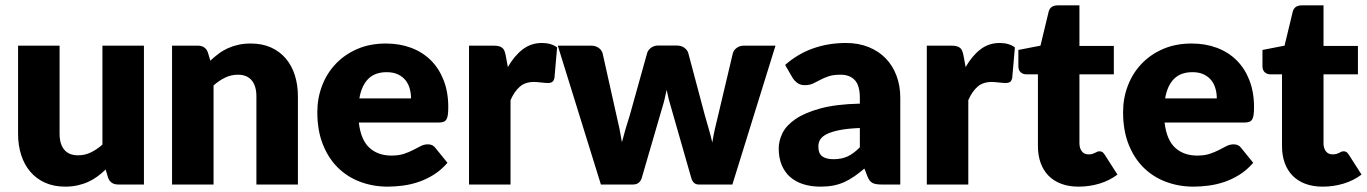

<svg xmlns="http://www.w3.org/2000/svg" viewBox="-20 -689 5106 717"><path d="M517.5 -518.5V0H421.5Q392.5 0 383.5 -26L374.5 -56Q359.5 -41.5 343.5 -29.8Q327.5 -18 309.2 -9.8Q291 -1.5 269.8 3.2Q248.5 8 223.5 8Q181 8 148.2 -6.8Q115.5 -21.5 93 -48Q70.5 -74.5 59 -110.5Q47.5 -146.5 47.5 -189.5V-518.5H202.5V-189.5Q202.5 -151 220 -130Q237.5 -109 271.5 -109Q297 -109 319.2 -119.8Q341.5 -130.5 362.5 -149V-518.5Z M765.5 -462.5Q780.5 -476.5 796.5 -488.5Q812.5 -500.5 830.8 -508.8Q849 -517 870.2 -521.8Q891.5 -526.5 916.5 -526.5Q959 -526.5 991.8 -511.8Q1024.5 -497 1047 -470.8Q1069.5 -444.5 1081 -408.2Q1092.5 -372 1092.5 -329.5V0H937.5V-329.5Q937.5 -367.5 920 -388.8Q902.5 -410 868.5 -410Q843 -410 820.8 -399.2Q798.5 -388.5 777.5 -370V0H622.5V-518.5H718.5Q747.5 -518.5 756.5 -492.5Z M1515 -321.5Q1515 -340 1510.2 -357.5Q1505.5 -375 1494.8 -388.8Q1484 -402.5 1466.5 -411Q1449 -419.5 1424 -419.5Q1380 -419.5 1355 -394.2Q1330 -369 1322 -321.5ZM1320 -231.5Q1327.5 -166.5 1359.5 -137.2Q1391.5 -108 1442 -108Q1469 -108 1488.5 -114.5Q1508 -121 1523.2 -129Q1538.5 -137 1551.2 -143.5Q1564 -150 1578 -150Q1596.5 -150 1606 -136.5L1651 -81Q1627 -53.5 1599.2 -36.2Q1571.5 -19 1542.2 -9.2Q1513 0.5 1483.8 4.2Q1454.5 8 1428 8Q1373.5 8 1325.8 -9.8Q1278 -27.5 1242.2 -62.5Q1206.5 -97.5 1185.8 -149.5Q1165 -201.5 1165 -270.5Q1165 -322.5 1182.8 -369Q1200.5 -415.5 1233.8 -450.5Q1267 -485.5 1314.2 -506Q1361.5 -526.5 1421 -526.5Q1472.5 -526.5 1515.2 -510.5Q1558 -494.5 1588.8 -464Q1619.5 -433.5 1636.8 -389.2Q1654 -345 1654 -289Q1654 -271.5 1652.5 -260.5Q1651 -249.5 1647 -243Q1643 -236.5 1636.2 -234Q1629.5 -231.5 1619 -231.5Z M1876.5 -438.5Q1900.5 -480.5 1931.8 -504.5Q1963 -528.5 2003.5 -528.5Q2038.5 -528.5 2060.5 -512L2050.5 -398Q2048 -387 2042.2 -383Q2036.5 -379 2026.5 -379Q2022.5 -379 2016 -379.5Q2009.5 -380 2002.5 -380.8Q1995.5 -381.5 1988.2 -382.2Q1981 -383 1975 -383Q1941 -383 1920.8 -365Q1900.5 -347 1886.5 -315V0H1731.5V-518.5H1823.5Q1835 -518.5 1842.8 -516.5Q1850.5 -514.5 1855.8 -510.2Q1861 -506 1863.8 -499Q1866.5 -492 1868.5 -482Z M2876 -518.5 2715 0H2589Q2579 0 2572 -6Q2565 -12 2561 -26L2487 -284.5Q2481.5 -302 2477.2 -319Q2473 -336 2469.5 -353.5Q2466 -336 2461.8 -318.5Q2457.5 -301 2452 -283.5L2377 -26Q2369.5 0 2344 0H2224L2063 -518.5H2187Q2203.5 -518.5 2214.8 -510.8Q2226 -503 2230 -491.5L2282 -259Q2288.5 -232.5 2293.5 -207.8Q2298.5 -183 2302.5 -158Q2309 -183 2316.2 -207.8Q2323.5 -232.5 2332 -259L2397 -492Q2401 -503.5 2412 -511.2Q2423 -519 2438 -519H2507Q2523.5 -519 2534.8 -511.2Q2546 -503.5 2550 -492L2612 -259Q2619.5 -232.5 2626.8 -207.5Q2634 -182.5 2640 -157Q2644 -182 2649.5 -207Q2655 -232 2662 -259L2717 -491.5Q2721 -503 2732 -510.8Q2743 -518.5 2758 -518.5Z M3191 -211Q3144.5 -209 3114.5 -203Q3084.5 -197 3067 -188Q3049.5 -179 3042.8 -167.5Q3036 -156 3036 -142.5Q3036 -116 3050.5 -105.2Q3065 -94.5 3093 -94.5Q3123 -94.5 3145.5 -105Q3168 -115.5 3191 -139ZM2912 -446.5Q2959 -488 3016.2 -508.2Q3073.5 -528.5 3139 -528.5Q3186 -528.5 3223.8 -513.2Q3261.5 -498 3287.8 -470.8Q3314 -443.5 3328 -406Q3342 -368.5 3342 -324V0H3271Q3249 0 3237.8 -6Q3226.5 -12 3219 -31L3208 -59.5Q3188.5 -43 3170.5 -30.5Q3152.5 -18 3133.2 -9.2Q3114 -0.5 3092.2 3.8Q3070.5 8 3044 8Q3008.5 8 2979.5 -1.2Q2950.5 -10.5 2930.2 -28.5Q2910 -46.5 2899 -73.2Q2888 -100 2888 -135Q2888 -163 2902 -191.8Q2916 -220.5 2950.5 -244.2Q2985 -268 3043.5 -284Q3102 -300 3191 -302V-324Q3191 -369.5 3172.2 -389.8Q3153.5 -410 3119 -410Q3091.5 -410 3074 -404Q3056.5 -398 3042.8 -390.5Q3029 -383 3016 -377Q3003 -371 2985 -371Q2969 -371 2958 -379Q2947 -387 2940 -398Z M3586 -438.5Q3610 -480.5 3641.2 -504.5Q3672.5 -528.5 3713 -528.5Q3748 -528.5 3770 -512L3760 -398Q3757.5 -387 3751.8 -383Q3746 -379 3736 -379Q3732 -379 3725.5 -379.5Q3719 -380 3712 -380.8Q3705 -381.5 3697.8 -382.2Q3690.5 -383 3684.5 -383Q3650.5 -383 3630.2 -365Q3610 -347 3596 -315V0H3441V-518.5H3533Q3544.5 -518.5 3552.2 -516.5Q3560 -514.5 3565.2 -510.2Q3570.5 -506 3573.2 -499Q3576 -492 3578 -482Z M4008 8Q3971 8 3942.8 -2.8Q3914.5 -13.5 3895.2 -33.2Q3876 -53 3866 -81Q3856 -109 3856 -143.5V-411.5H3812Q3800 -411.5 3791.5 -419.2Q3783 -427 3783 -442V-502.5L3865.5 -518.5L3896 -645Q3902 -669 3930 -669H4011V-517.5H4139.5V-411.5H4011V-154Q4011 -136 4019.8 -124.2Q4028.5 -112.5 4045 -112.5Q4053.5 -112.5 4059.2 -114.2Q4065 -116 4069.2 -118.2Q4073.5 -120.5 4077.2 -122.2Q4081 -124 4086 -124Q4093 -124 4097.2 -120.8Q4101.5 -117.5 4106 -110.5L4153 -37Q4123 -14.5 4085.5 -3.2Q4048 8 4008 8Z M4524 -321.5Q4524 -340 4519.2 -357.5Q4514.5 -375 4503.8 -388.8Q4493 -402.5 4475.5 -411Q4458 -419.5 4433 -419.5Q4389 -419.5 4364 -394.2Q4339 -369 4331 -321.5ZM4329 -231.5Q4336.5 -166.5 4368.5 -137.2Q4400.5 -108 4451 -108Q4478 -108 4497.5 -114.5Q4517 -121 4532.2 -129Q4547.5 -137 4560.2 -143.5Q4573 -150 4587 -150Q4605.5 -150 4615 -136.5L4660 -81Q4636 -53.5 4608.2 -36.2Q4580.5 -19 4551.2 -9.2Q4522 0.5 4492.8 4.2Q4463.5 8 4437 8Q4382.5 8 4334.8 -9.8Q4287 -27.5 4251.2 -62.5Q4215.5 -97.5 4194.8 -149.5Q4174 -201.5 4174 -270.5Q4174 -322.5 4191.8 -369Q4209.5 -415.5 4242.8 -450.5Q4276 -485.5 4323.2 -506Q4370.5 -526.5 4430 -526.5Q4481.5 -526.5 4524.2 -510.5Q4567 -494.5 4597.8 -464Q4628.5 -433.5 4645.8 -389.2Q4663 -345 4663 -289Q4663 -271.5 4661.5 -260.5Q4660 -249.5 4656 -243Q4652 -236.5 4645.2 -234Q4638.5 -231.5 4628 -231.5Z M4919.5 8Q4882.5 8 4854.2 -2.8Q4826 -13.5 4806.8 -33.2Q4787.5 -53 4777.5 -81Q4767.5 -109 4767.5 -143.5V-411.5H4723.5Q4711.5 -411.5 4703 -419.2Q4694.5 -427 4694.5 -442V-502.5L4777 -518.5L4807.5 -645Q4813.5 -669 4841.5 -669H4922.5V-517.5H5051V-411.5H4922.5V-154Q4922.5 -136 4931.2 -124.2Q4940 -112.5 4956.5 -112.5Q4965 -112.5 4970.8 -114.2Q4976.5 -116 4980.8 -118.2Q4985 -120.5 4988.8 -122.2Q4992.5 -124 4997.5 -124Q5004.5 -124 5008.8 -120.8Q5013 -117.5 5017.5 -110.5L5064.5 -37Q5034.5 -14.5 4997 -3.2Q4959.5 8 4919.5 8Z"/></svg>

Font: Lato 2
Style: Regular
Weight: 900
Designer: Lukasz Dziedzic with Adam Twardoch and Botio Nikoltchev
Foundry: tyPoland Lukasz Dziedzic
Version: Version 2.015; 2015-08-06; http://www.latofonts.com/